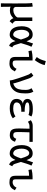

<svg xmlns="http://www.w3.org/2000/svg" viewBox="1562 -2384 1018 4181"><g transform="rotate(90 2070.5 -294.0)"><path d="M442.4 4.9Q390.1 -32.7 377.4 -77.1Q342.8 -41.5 304.7 -21.7Q266.6 -2 215.8 -1H211.4Q147.9 -1 127.4 -17.6L129.9 195.3H53.2L55.7 -104.5Q55.2 -133.8 55.2 -189Q55.2 -244.1 54.9 -284.7Q54.7 -325.2 53.7 -369.9Q52.7 -414.6 50.5 -444.1Q48.3 -473.6 44.4 -485.4L122.6 -498.5Q125.5 -485.8 127.4 -461.7Q129.4 -437.5 130.1 -395.8Q130.9 -354 131.1 -321.3Q131.3 -288.6 131.6 -223.4Q131.8 -158.2 131.8 -122.1Q135.7 -100.1 156.2 -85Q168.5 -76.2 208 -76.2Q255.4 -78.1 285.6 -96.7Q287.1 -97.7 297.4 -103.5Q307.6 -109.4 311.5 -111.8Q315.4 -114.3 324.5 -121.1Q333.5 -127.9 338.6 -133.5Q343.8 -139.2 350.1 -148.4Q356.4 -157.7 360.8 -168L361.3 -488.8H438.5L438 -125Q438 -109.9 457.8 -88.6Q477.5 -67.4 496.6 -58.6Z M629.9 -257.3Q629.9 -206.5 639.9 -169.2Q649.9 -131.8 662.6 -114.3Q675.3 -96.7 691.9 -86.4Q708.5 -76.2 716.6 -74.7Q724.6 -73.2 731 -73.2H737.3Q766.1 -73.2 790.3 -116.5Q814.5 -159.7 841.3 -241.2Q811.5 -342.3 788.1 -382.3Q764.6 -422.4 724.6 -422.4Q709.5 -422.4 693.6 -412.6Q677.7 -402.8 663.1 -384Q648.4 -365.2 639.2 -332Q629.9 -298.8 629.9 -257.3ZM919.4 -240.7Q953.6 -130.9 959.5 -113.3Q967.3 -89.8 978.8 -75.7Q990.2 -61.5 1012.7 -52.7L979.5 15.6Q912.6 -1 886.7 -87.9Q879.9 -110.4 876.5 -121.1Q850.6 -62 817.4 -29.3Q784.2 3.4 739.3 3.4Q698.2 3.4 665.8 -11.2Q633.3 -25.9 612.5 -50.5Q591.8 -75.2 577.9 -109.1Q564 -143.1 558.1 -179.7Q552.2 -216.3 552.2 -257.3Q552.2 -321.8 567.6 -369.9Q583 -418 609.4 -444.8Q635.7 -471.7 666 -484.4Q696.3 -497.1 730 -497.1Q788.6 -497.1 820.3 -467.3Q852.1 -437.5 879.4 -362.8Q907.7 -452.6 927.7 -504.9L999 -470.7Q987.8 -449.2 976.1 -418Q964.4 -386.7 957.8 -366Q951.2 -345.2 937.5 -300Q923.8 -254.9 919.4 -240.7Z M1222.7 -586.4Q1254.9 -626 1274.7 -672.9Q1294.4 -719.7 1310.5 -782.7L1398.4 -758.8Q1386.7 -704.6 1356.4 -646.2Q1326.2 -587.9 1289.6 -543ZM1238.8 -494.6H1297.4Q1297.4 -494.6 1297.9 -126.5Q1297.9 -85.9 1313 -73.2Q1328.1 -60.5 1364.7 -60.5Q1399.9 -60.5 1430.7 -82.8Q1461.4 -105 1479.5 -146L1535.2 -107.9Q1507.8 -49.3 1468.8 -20.3Q1429.7 8.8 1365.2 8.8Q1299.3 8.8 1265.1 -9.8Q1219.7 -34.7 1219.7 -124.5V-418.5Q1152.8 -418.5 1093.8 -404.8L1079.6 -474.1Q1168 -494.6 1238.8 -494.6Z M1627.4 -511.7Q1653.8 -483.4 1666 -465.1Q1678.2 -446.8 1687.5 -419.9Q1791.5 -128.4 1797.4 -74.2Q1832.5 -83.5 1857.9 -100.6Q1883.3 -117.7 1898.7 -140.1Q1914.1 -162.6 1923.1 -195.1Q1932.1 -227.5 1935.3 -261.2Q1938.5 -294.9 1938.5 -341.3Q1938.5 -383.8 1929.7 -414.3Q1920.9 -444.8 1900.9 -471.7L1975.6 -512.2Q1997.1 -477.5 2005.9 -439.2Q2014.6 -400.9 2014.6 -335.9Q2014.6 -232.9 1994.4 -171.9Q1974.1 -110.8 1929.2 -67.4Q1914.6 -53.2 1900.4 -43.5Q1886.2 -33.7 1863 -22.5Q1839.8 -11.2 1806.6 -5.1Q1773.4 1 1731.9 1.5Q1731.9 -43 1685.5 -182.1Q1639.2 -321.3 1603.5 -409.7Q1600.6 -417.5 1587.2 -436.8Q1573.7 -456.1 1564.5 -464.8Z M2556.6 -64Q2468.3 2 2343.3 2Q2280.8 2 2244.6 -9.3Q2208.5 -20.5 2178.2 -43.9Q2134.3 -78.6 2134.3 -147Q2134.3 -197.8 2160.6 -235.1Q2187 -272.5 2240.2 -285.2Q2185.5 -289.1 2159.9 -317.1Q2134.3 -345.2 2134.3 -385.3Q2134.3 -440.4 2188.2 -470.2Q2242.2 -500 2353 -500H2359.9Q2470.2 -500 2517.1 -468.8L2483.9 -405.3Q2472.7 -412.1 2437.3 -418.7Q2401.9 -425.3 2354 -425.3Q2278.8 -425.3 2244.6 -415.3Q2210.4 -405.3 2210.4 -382.3Q2210.4 -369.1 2220.5 -358.6Q2230.5 -348.1 2248.5 -342Q2266.6 -335.9 2285.9 -331.8Q2305.2 -327.6 2329.1 -325.7Q2353 -323.7 2369.1 -323.2Q2385.3 -322.8 2402.3 -322.8H2404.8H2413.6V-248.5Q2407.2 -248.5 2394.5 -248.8Q2381.8 -249 2375.5 -249Q2319.8 -249 2278.3 -233.4Q2210.9 -208.5 2210.9 -146Q2210.9 -111.3 2244.6 -92.3Q2278.3 -73.2 2343.8 -73.2Q2400.4 -73.2 2446.8 -88.4Q2493.2 -103.5 2514.6 -123Z M2861.3 -498H2920.9Q2920.9 -498 2988.8 -498H3060.5H3069.3V-426.3L2920.9 -427.2H2861.8Q2859.4 -370.1 2857.9 -300.3Q2856.4 -230.5 2856 -214.8V-195.3Q2856 -168.9 2856.7 -153.1Q2857.4 -137.2 2860.1 -121.8Q2862.8 -106.4 2867.7 -98.6Q2872.6 -90.8 2881.3 -84.5Q2890.1 -78.1 2902.1 -76.2Q2914.1 -74.2 2932.1 -74.2Q2979 -74.2 3002.9 -139.6L3067.4 -111.3Q3063.5 -101.1 3061.8 -96.2Q3060.1 -91.3 3053.5 -77.4Q3046.9 -63.5 3040.8 -55.2Q3034.7 -46.9 3023.4 -34.7Q3012.2 -22.5 3000 -15.6Q2987.8 -8.8 2970.5 -3.7Q2953.1 1.5 2933.1 1.5Q2884.8 1.5 2854.7 -8.8Q2824.7 -19 2807.6 -43.9Q2790.5 -68.8 2784.4 -103.5Q2778.3 -138.2 2778.3 -193.8V-214.8Q2779.3 -238.8 2780.5 -308.6Q2781.7 -378.4 2783.2 -427.7L2717.8 -426.8Q2681.2 -426.3 2630.9 -394L2597.7 -455.6Q2617.2 -473.1 2649.7 -485.4Q2682.1 -497.6 2715.3 -497.6Z M3217.8 -257.3Q3217.8 -206.5 3227.8 -169.2Q3237.8 -131.8 3250.5 -114.3Q3263.2 -96.7 3279.8 -86.4Q3296.4 -76.2 3304.4 -74.7Q3312.5 -73.2 3318.8 -73.2H3325.2Q3354 -73.2 3378.2 -116.5Q3402.3 -159.7 3429.2 -241.2Q3399.4 -342.3 3376 -382.3Q3352.5 -422.4 3312.5 -422.4Q3297.4 -422.4 3281.5 -412.6Q3265.6 -402.8 3251 -384Q3236.3 -365.2 3227.1 -332Q3217.8 -298.8 3217.8 -257.3ZM3507.3 -240.7Q3541.5 -130.9 3547.4 -113.3Q3555.2 -89.8 3566.7 -75.7Q3578.1 -61.5 3600.6 -52.7L3567.4 15.6Q3500.5 -1 3474.6 -87.9Q3467.8 -110.4 3464.4 -121.1Q3438.5 -62 3405.3 -29.3Q3372.1 3.4 3327.1 3.4Q3286.1 3.4 3253.7 -11.2Q3221.2 -25.9 3200.4 -50.5Q3179.7 -75.2 3165.8 -109.1Q3151.9 -143.1 3146 -179.7Q3140.1 -216.3 3140.1 -257.3Q3140.1 -321.8 3155.5 -369.9Q3170.9 -418 3197.3 -444.8Q3223.6 -471.7 3253.9 -484.4Q3284.2 -497.1 3317.9 -497.1Q3376.5 -497.1 3408.2 -467.3Q3439.9 -437.5 3467.3 -362.8Q3495.6 -452.6 3515.6 -504.9L3586.9 -470.7Q3575.7 -449.2 3564 -418Q3552.2 -386.7 3545.7 -366Q3539.1 -345.2 3525.4 -300Q3511.7 -254.9 3507.3 -240.7Z M3826.7 -494.6H3885.3Q3885.3 -494.6 3885.7 -126.5Q3885.7 -85.9 3900.9 -73.2Q3916 -60.5 3952.6 -60.5Q3987.8 -60.5 4018.6 -82.8Q4049.3 -105 4067.4 -146L4123 -107.9Q4095.7 -49.3 4056.6 -20.3Q4017.6 8.8 3953.1 8.8Q3887.2 8.8 3853 -9.8Q3807.6 -34.7 3807.6 -124.5V-418.5Q3740.7 -418.5 3681.6 -404.8L3667.5 -474.1Q3755.9 -494.6 3826.7 -494.6Z"/></g></svg>

Font: Fantasque Sans Mono
Style: Regular
Weight: 400
Monospace: yes
Designer: Jany Belluz
Version: Version 1.8.0 ; ttfautohint (v1.8.2)